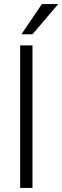

<svg xmlns="http://www.w3.org/2000/svg" viewBox="-20 -932 309 952"><path d="M141 -762H86L188 -912H269ZM141 0H80V-707H141Z"/></svg>

Font: Hind Jalandhar Light
Style: Regular
Weight: 300
Designer: Namrata Goyal
Foundry: Indian Type Foundry
Version: Version 0.702;PS 1.0;hotconv 1.0.81;makeotf.lib2.5.63406